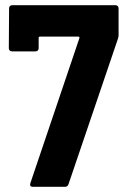

<svg xmlns="http://www.w3.org/2000/svg" viewBox="-20 -720 496 740"><path d="M106 0H231C238 0 242 -4 244 -10L435 -572C437 -578 437 -582 437 -587V-688C437 -695 432 -700 425 -700H27C20 -700 15 -695 15 -688L14 -534C14 -527 19 -522 26 -522H117C124 -522 129 -527 129 -534V-574C129 -577 131 -579 134 -579H282C285 -579 287 -577 286 -573L97 -14C94 -5 98 0 106 0Z"/></svg>

Font: Barlow Semi Condensed
Style: Bold
Weight: 700
Width: 4
Designer: Jeremy Tribby
Foundry: Tribby Type
Version: Version 1.422;hotconv 1.0.109;makeotfexe 2.5.65596